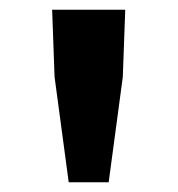

<svg xmlns="http://www.w3.org/2000/svg" viewBox="-20 -799 365 394"><path d="M121 -425H203L232 -641L237 -779H87L92 -641Z"/></svg>

Font: Noto Sans CJK TC
Style: Bold
Weight: 700
Designer: Ryoko NISHIZUKA 西塚涼子 (kana, bopomofo & ideographs); Paul D. Hunt (Latin, Greek & Cyrillic); Sandoll Communications 산돌커뮤니
Foundry: Adobe
Version: Version 2.004;hotconv 1.0.118;makeotfexe 2.5.65603